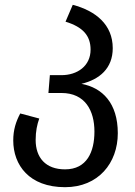

<svg xmlns="http://www.w3.org/2000/svg" viewBox="-20 -561 561 797"><path d="M35 22C35 124 101 216 250 216C388 216 469 116 469 -8C469 -133 405 -197 318 -213C393 -231 448 -277 448 -361C448 -459 377 -516 282 -541L252 -471C324 -449 356 -413 356 -355C356 -287 301 -249 235 -249H187L181 -175H235C334 -175 372 -101 372 -15C372 69 341 142 250 142C169 142 128 93 128 20C128 -16 134 -44 143 -69L64 -90C46 -56 35 -22 35 22Z"/></svg>

Font: FiraGO Unicode
Style: Regular
Weight: 400
Designer: bBox Type
Foundry: bBox Type GmbH
Version: Version 1.001;PS 001.001;hotconv 1.0.88;makeotf.lib2.5.64775